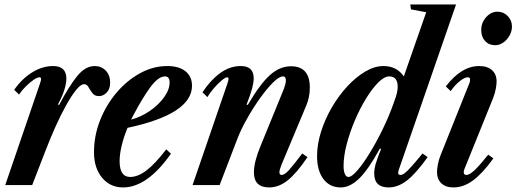

<svg xmlns="http://www.w3.org/2000/svg" viewBox="-20 -831 2318 862"><path d="M3.5 0 159.5 -456Q164.5 -470.5 164.5 -476.5Q164.5 -484 157 -484Q147.5 -484 130.8 -472.5Q114 -461 96 -443.2Q78 -425.5 65.5 -406.5L43.5 -428Q79.5 -478.5 125.2 -506.5Q171 -534.5 218 -534.5Q278 -534.5 278 -478Q278 -458 269.5 -429.5Q261 -401 240 -361.5L245.5 -360Q288.5 -442 325.5 -488.2Q362.5 -534.5 405 -534.5Q435 -534.5 454.8 -514Q474.5 -493.5 474.5 -460.5Q474.5 -431.5 459 -415.5Q443.5 -399.5 424.5 -399.5Q405 -399.5 394.8 -413Q384.5 -426.5 377.2 -439.8Q370 -453 357.5 -453Q342.5 -453 321.8 -427.2Q301 -401.5 277 -358.5Q253 -315.5 229.2 -262.5Q205.5 -209.5 184.5 -155L124.5 0Z M532.5 10.5Q474.5 10.5 438.2 -33.2Q402 -77 402 -147Q402 -221.5 429.2 -290.8Q456.5 -360 503.2 -415Q550 -470 608.8 -502.2Q667.5 -534.5 731 -534.5Q783.5 -534.5 812.8 -511Q842 -487.5 842 -446Q842 -319 552.5 -257Q535.5 -215.5 526.2 -177Q517 -138.5 517 -107.5Q517 -36.5 564.5 -36.5Q599 -36.5 637.8 -66Q676.5 -95.5 726.5 -160.5L747.5 -141Q641 10.5 532.5 10.5ZM568.5 -294Q613.5 -306 653 -333.2Q692.5 -360.5 717 -394.8Q741.5 -429 741.5 -461Q741.5 -488 721 -488Q690.5 -488 654.5 -438.8Q618.5 -389.5 580 -316Z M1188.5 10.5Q1120 10.5 1120 -57Q1120 -104 1149.5 -175L1252.5 -427Q1263.5 -455 1263.5 -470Q1263.5 -488 1250.5 -488Q1233.5 -488 1205.8 -460.5Q1178 -433 1147 -389.5Q1116 -346 1088.5 -297.2Q1061 -248.5 1045 -206L966 0H844.5L1001 -456Q1003.5 -464.5 1004.8 -469Q1006 -473.5 1006 -476.5Q1006 -484 999.5 -484Q992 -484 974.8 -469.5Q957.5 -455 939.8 -434.5Q922 -414 911.5 -395L889 -416.5Q923 -469 967 -501.8Q1011 -534.5 1061 -534.5Q1119 -534.5 1119 -479.5Q1119 -461 1112 -434.2Q1105 -407.5 1087 -361.5L1092.5 -360Q1147.5 -454 1191.8 -493.8Q1236 -533.5 1286.5 -533.5Q1371 -533.5 1371 -438Q1371 -394.5 1354.5 -356L1244 -92Q1234.5 -68.5 1234.5 -57.5Q1234.5 -45.5 1245 -45.5Q1257.5 -45.5 1277.5 -67.5Q1297.5 -89.5 1337 -142L1360.5 -125.5Q1311.5 -53 1271.5 -21.2Q1231.5 10.5 1188.5 10.5Z M1510 10.5Q1460.5 10.5 1432 -27.2Q1403.5 -65 1403.5 -130Q1403.5 -183.5 1421.5 -240.2Q1439.5 -297 1470.2 -349.5Q1501 -402 1539.8 -443.8Q1578.5 -485.5 1620.2 -510Q1662 -534.5 1701.5 -534.5Q1761 -534.5 1793 -488L1893.5 -776L1825 -789L1822 -811H2027.5L1770 -67.5Q1762.5 -45.5 1778 -45.5Q1786 -45.5 1796.8 -53.5Q1807.5 -61.5 1826.2 -82.2Q1845 -103 1877 -142L1900 -125.5Q1847 -51.5 1806.8 -20.5Q1766.5 10.5 1725 10.5Q1660 10.5 1660 -52.5Q1660 -73 1667.5 -98Q1675 -123 1691 -162.5L1685.5 -164Q1634.5 -70.5 1593 -30Q1551.5 10.5 1510 10.5ZM1544.5 -36.5Q1559 -36.5 1584.2 -65.5Q1609.5 -94.5 1639.2 -142.8Q1669 -191 1697.8 -250Q1726.5 -309 1747.5 -368.5Q1758.5 -398 1762 -413.2Q1765.5 -428.5 1765.5 -441Q1765.5 -488 1727.5 -488Q1705.5 -488 1678.2 -460.8Q1651 -433.5 1623.5 -388.8Q1596 -344 1573.2 -290.5Q1550.5 -237 1536.5 -183.5Q1522.5 -130 1522.5 -86.5Q1522.5 -63.5 1528.2 -50Q1534 -36.5 1544.5 -36.5Z M2203.5 -628Q2175 -628 2157.8 -646.8Q2140.5 -665.5 2140.5 -696.5Q2140.5 -729 2162.5 -753.8Q2184.5 -778.5 2213.5 -778.5Q2240.5 -778.5 2259.5 -759Q2278.5 -739.5 2278.5 -712Q2278.5 -691 2267.8 -671.8Q2257 -652.5 2239.8 -640.2Q2222.5 -628 2203.5 -628ZM2016 10.5Q1981 10.5 1961.5 -8Q1942 -26.5 1942 -58.5Q1942 -72 1945.8 -92.5Q1949.5 -113 1957.5 -133L2086.5 -455.5Q2089.5 -462.5 2090 -466.8Q2090.5 -471 2090.5 -474Q2090.5 -484 2080.5 -484Q2066 -484 2044.2 -466.8Q2022.5 -449.5 2003.5 -422L1981.5 -443Q2051.5 -534.5 2131 -534.5Q2168.5 -534.5 2189 -516Q2209.5 -497.5 2209.5 -465Q2209.5 -452 2205.8 -431.8Q2202 -411.5 2194 -391L2065.5 -73Q2063 -66.5 2062.5 -63.5Q2062 -60.5 2062 -58Q2062 -45.5 2074 -45.5Q2087.5 -45.5 2109.2 -65.5Q2131 -85.5 2172 -136.5L2195 -120Q2146.5 -52.5 2103.8 -21Q2061 10.5 2016 10.5Z"/></svg>

Font: Libre Caslon Condensed Bold
Style: Italic
Weight: 700
Italic angle: -22.583°
Designer: Pablo Impallari, Rodrigo Fuenzalida, Katja Schimmel, Ertekin Erdin
Foundry: Pablo Impallari, Rodrigo Fuenzalida
Version: Version 2.000; ttfautohint (v1.8.4.7-5d5b);gftools[0.9.33]